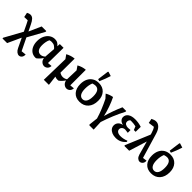

<svg xmlns="http://www.w3.org/2000/svg" viewBox="203 -2084 3596 3596"><g transform="rotate(45 2001.5 -285.5)"><path d="M0 191V171L194 -181L129 -317Q111 -355 94 -384L4 -381L-15 -473Q24 -496 57 -496Q100 -496 131 -463.5Q162 -431 192 -368L252 -245L360 -487H483V-466L303 -140L423 107L520 97Q522 147 498 174Q474 201 442 201Q413 201 383.5 178Q354 155 333 109L245 -75L123 191Z M708 8Q698 10 688 10Q628 10 584 -21Q540 -52 516 -107Q492 -162 492 -233Q492 -313 521 -372Q550 -431 598.5 -464Q647 -497 706 -497Q750 -497 779.5 -478.5Q809 -460 830 -432L834 -494H933L928 -86L1015 -94Q1011 -43 982 -17.5Q953 8 917 8Q881 8 848.5 -19.5Q816 -47 808 -100Q786 -65 760.5 -38.5Q735 -12 708 8ZM613 -245Q613 -171 640.5 -133.5Q668 -96 717 -96Q738 -96 761 -105.5Q784 -115 808 -136L824 -351Q805 -375 776.5 -395.5Q748 -416 700 -416Q672 -416 646 -407Q629 -373 621 -331Q613 -289 613 -245Z M1095 191 1108 -368 1053 -445Q1139 -492 1223 -498L1221 -124Q1263 -96 1309 -96Q1352 -96 1396 -123L1404 -368L1350 -445Q1432 -492 1519 -498V-86L1607 -94Q1603 -43 1573.5 -17.5Q1544 8 1509 8Q1473 8 1441 -18Q1409 -44 1398 -95Q1355 -32 1301 8Q1285 10 1272 10Q1236 10 1206 -4L1228 177V191Z M1856 11Q1752 11 1693 -55.5Q1634 -122 1634 -237Q1634 -316 1662.5 -374.5Q1691 -433 1743.5 -465Q1796 -497 1868 -497Q1972 -497 2033 -431Q2094 -365 2094 -253Q2094 -131 2030 -60Q1966 11 1856 11ZM1864 -64Q1913 -64 1941.5 -109Q1970 -154 1970 -245Q1970 -417 1859 -417Q1831 -417 1787 -403Q1772 -366 1765 -326.5Q1758 -287 1758 -241Q1758 -153 1786 -108.5Q1814 -64 1864 -64ZM1849 -526 1806 -537 1836 -761 1846 -772 1932 -745Q1915 -689 1894 -634Q1873 -579 1849 -526Z M2415 191H2301L2292 178L2312 -1Q2285 -94 2247 -187Q2209 -280 2163 -373L2097 -445Q2130 -465 2165.5 -478Q2201 -491 2240 -498Q2281 -416 2315.5 -319Q2350 -222 2371 -126Q2397 -217 2429 -307Q2461 -397 2501 -487H2600V-466Q2541 -354 2493 -237Q2445 -120 2407 -2Z M2816 10Q2759 10 2716 -8Q2673 -26 2648.5 -58Q2624 -90 2624 -132Q2624 -181 2656.5 -216Q2689 -251 2744 -259Q2696 -267 2666.5 -296Q2637 -325 2637 -365Q2637 -425 2688 -461Q2739 -497 2830 -497Q2872 -497 2915 -490.5Q2958 -484 3002 -469L3000 -336H2953L2924 -406Q2865 -420 2809 -420Q2791 -420 2774 -418Q2750 -389 2750 -359Q2750 -322 2778.5 -304.5Q2807 -287 2845 -287L2909 -292V-219L2833 -228Q2797 -228 2771.5 -207Q2746 -186 2746 -153Q2746 -117 2775.5 -97Q2805 -77 2857 -77Q2891 -77 2928.5 -84.5Q2966 -92 3009 -109L3018 -88Q2943 10 2816 10Z M3443 -88 3527 -98Q3531 -48 3505 -20Q3479 8 3446 8Q3417 8 3390.5 -15.5Q3364 -39 3350 -87L3276 -356L3165 0H3036V-21L3236 -498L3228 -529Q3206 -605 3175 -644L3056 -628L3038 -717Q3064 -731 3088.5 -738.5Q3113 -746 3136 -746Q3188 -746 3230 -704.5Q3272 -663 3296 -583Z M3751 11Q3647 11 3588 -55.5Q3529 -122 3529 -237Q3529 -316 3557.5 -374.5Q3586 -433 3638.5 -465Q3691 -497 3763 -497Q3867 -497 3928 -431Q3989 -365 3989 -253Q3989 -131 3925 -60Q3861 11 3751 11ZM3759 -64Q3808 -64 3836.5 -109Q3865 -154 3865 -245Q3865 -417 3754 -417Q3726 -417 3682 -403Q3667 -366 3660 -326.5Q3653 -287 3653 -241Q3653 -153 3681 -108.5Q3709 -64 3759 -64ZM3744 -526 3701 -537 3731 -761 3741 -772 3827 -745Q3810 -689 3789 -634Q3768 -579 3744 -526Z"/></g></svg>

Font: Piazzolla SemiBold
Style: Regular
Weight: 600
Designer: Juan Pablo del Peral
Foundry: Huerta Tipografica
Version: Version 1.330